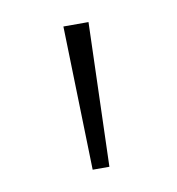

<svg xmlns="http://www.w3.org/2000/svg" viewBox="-44 -892 312 339"><g transform="rotate(-10 112.0 -722.0)"><path d="M97 -593 90 -851H135L127 -593Z"/></g></svg>

Font: Noto Sans Tamil UI ExtraLight
Style: Regular
Weight: 200
Designer: Jelle Bosma - Monotype Design Team
Foundry: Monotype Imaging Inc.
Version: Version 2.004; ttfautohint (v1.8.4.7-5d5b)